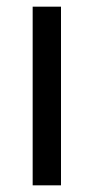

<svg xmlns="http://www.w3.org/2000/svg" viewBox="-20 -556 281 576"><path d="M163 0V-536H78V0Z"/></svg>

Font: Noto Sans Gurmukhi UI SemiCondensed
Style: Regular
Weight: 400
Width: 4
Designer: Jelle Bosma - Monotype Design Team
Foundry: Monotype Imaging Inc.
Version: Version 2.004